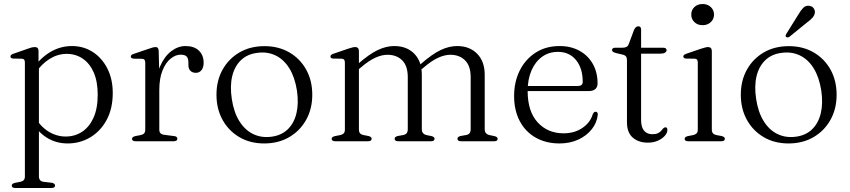

<svg xmlns="http://www.w3.org/2000/svg" viewBox="-20 -704 4236 957"><path d="M172 -449.5V-383L174 -378V176Q174 187 179.8 193.8Q185.5 200.5 196 202L238 207Q246 208.5 250.2 212Q254.5 215.5 254.5 221Q254.5 226.5 250 229.8Q245.5 233 236.5 233H56Q47 233 42.8 229.8Q38.5 226.5 38.5 221Q38.5 216 42.5 212.8Q46.5 209.5 54 207.5L82 202Q92.5 200 98.2 193.8Q104 187.5 104 176V-392.5Q104 -402 100.5 -406.5Q97 -411 88 -411.5L46.5 -412Q38.5 -413 35.2 -415.5Q32 -418 32 -422.5Q32 -427 35.5 -430.2Q39 -433.5 48 -436.5L119.5 -461.5Q131.5 -466 139.2 -467.8Q147 -469.5 153 -469.5Q163 -469.5 167.5 -464.5Q172 -459.5 172 -449.5ZM154 -337 143.5 -360.5Q180.5 -415 230.8 -444.8Q281 -474.5 338.5 -474.5Q397 -474.5 443 -444.5Q489 -414.5 515.5 -361.8Q542 -309 542 -241Q542 -162.5 511.5 -106.2Q481 -50 430 -19.5Q379 11 317 11Q258 11 210.8 -19.5Q163.5 -50 136.5 -104.5L151.5 -126Q178 -76.5 219.2 -50Q260.5 -23.5 307.5 -23.5Q352.5 -23.5 388.5 -46.8Q424.5 -70 445.8 -116.5Q467 -163 467 -231.5Q467 -298 447 -343.2Q427 -388.5 392 -412Q357 -435.5 312.5 -435.5Q268 -435.5 227.5 -410.5Q187 -385.5 154 -337Z M757 -256.5Q757 -326 778.5 -374.8Q800 -423.5 833.8 -449Q867.5 -474.5 904.5 -474.5Q947.5 -474.5 971.2 -451.8Q995 -429 995 -391.5Q995 -367.5 984.2 -354.2Q973.5 -341 956.5 -341Q939 -341 929 -351.2Q919 -361.5 919 -380V-395.5Q918.5 -414 909.8 -422.8Q901 -431.5 880.5 -431.5Q855 -431.5 830.2 -411.5Q805.5 -391.5 789.8 -352.2Q774 -313 774 -254.5ZM771 -449.5 774 -328V-57.5Q774 -46.5 780 -40Q786 -33.5 799 -32L846 -26Q855 -25.5 859.5 -22Q864 -18.5 864 -12Q864 -6.5 859.2 -3.2Q854.5 0 846 0H655.5Q647 0 642.5 -3.2Q638 -6.5 638 -12Q638 -17 642 -20.2Q646 -23.5 654 -25.5L682 -31Q692.5 -33 698.2 -39.2Q704 -45.5 704 -57V-392Q704 -401.5 700.2 -406Q696.5 -410.5 688 -411L646.5 -411.5Q638.5 -412.5 635.2 -415Q632 -417.5 632 -422Q632 -426.5 635.5 -430Q639 -433.5 648 -436L720.5 -460.5Q735 -466 742.8 -467.8Q750.5 -469.5 755 -469.5Q763 -469.5 766.8 -464.8Q770.5 -460 771 -449.5Z M1298.5 -474Q1368 -474 1421.8 -443Q1475.5 -412 1506 -357.2Q1536.5 -302.5 1536.5 -231.5Q1536.5 -161.5 1506 -106.8Q1475.5 -52 1421.5 -20.5Q1367.5 11 1296.5 11Q1227 11 1173.5 -20.2Q1120 -51.5 1089.5 -106.2Q1059 -161 1059 -232Q1059 -302.5 1089.5 -357Q1120 -411.5 1173.8 -442.8Q1227.5 -474 1298.5 -474ZM1333 -22.5Q1382.5 -29 1414 -59.2Q1445.5 -89.5 1457.5 -139Q1469.5 -188.5 1460 -253Q1449.5 -319.5 1422 -363.8Q1394.5 -408 1353.2 -427.8Q1312 -447.5 1262 -440.5Q1213 -434.5 1181.2 -404.2Q1149.5 -374 1137.5 -324.5Q1125.5 -275 1135.5 -210Q1145.5 -144 1173.2 -99.8Q1201 -55.5 1242 -35.8Q1283 -16 1333 -22.5Z M1769 -449.5V-57.5Q1769 -46 1774.8 -39.5Q1780.5 -33 1791 -31L1817 -26Q1832.5 -22 1832.5 -12.5Q1832.5 0 1814.5 0H1650.5Q1642 0 1637.5 -3.2Q1633 -6.5 1633 -12Q1633 -17 1637 -20.2Q1641 -23.5 1649 -25.5L1677 -31Q1687.5 -33.5 1693.2 -39.5Q1699 -45.5 1699 -57V-392Q1699 -402 1695.2 -406.5Q1691.5 -411 1683 -411.5L1641.5 -412Q1633.5 -412.5 1630.2 -415.2Q1627 -418 1627 -422.5Q1627 -427 1630.5 -430.2Q1634 -433.5 1643 -436.5L1716 -461.5Q1728.5 -465.5 1736.5 -467.5Q1744.5 -469.5 1750 -469.5Q1759.5 -469.5 1764.2 -464.2Q1769 -459 1769 -449.5ZM1756 -349 1740 -364.5 1764 -385Q1820.5 -434.5 1862.8 -454.5Q1905 -474.5 1945 -474.5Q2007.5 -474.5 2045 -436.2Q2082.5 -398 2082.5 -331V-60Q2082.5 -47 2089 -40Q2095.5 -33 2107 -30.5L2131.5 -25.5Q2146 -21.5 2146 -12.5Q2146 0 2128.5 0H1965Q1947 0 1947 -12.5Q1947 -22 1962 -26L1989.5 -31Q2001.5 -33 2007 -40.2Q2012.5 -47.5 2012.5 -60V-319.5Q2012.5 -375.5 1984.8 -403.2Q1957 -431 1911 -431Q1883 -431 1850.5 -416.2Q1818 -401.5 1779 -368ZM2069.5 -349 2053.5 -364.5 2077.5 -385Q2134 -434.5 2176.2 -454.5Q2218.5 -474.5 2258.5 -474.5Q2320.5 -474.5 2358.2 -436.2Q2396 -398 2396 -331V-60Q2396 -47 2402.5 -40Q2409 -33 2420.5 -30.5L2445 -25.5Q2452.5 -23.5 2456.5 -20.2Q2460.5 -17 2460.5 -12Q2460.5 -6.5 2456.5 -3.2Q2452.5 0 2443.5 0H2278.5Q2260 0 2260 -12.5Q2260 -22 2275 -26L2303 -31Q2315 -33 2320.5 -40.2Q2326 -47.5 2326 -60V-319.5Q2326 -375.5 2298 -403.2Q2270 -431 2224.5 -431Q2196.5 -431 2164 -416.2Q2131.5 -401.5 2092.5 -368Z M2958.5 -288.5Q2958.5 -269.5 2947 -259.8Q2935.5 -250 2912.5 -250H2585V-275.5H2860.5Q2884.5 -275.5 2884.5 -296Q2884.5 -364 2851 -404.8Q2817.5 -445.5 2761 -445.5Q2716 -445.5 2682 -421Q2648 -396.5 2629 -352.5Q2610 -308.5 2610 -250.5Q2610 -148.5 2660 -94Q2710 -39.5 2789 -39.5Q2844 -39.5 2883.5 -66.8Q2923 -94 2934.5 -135Q2938 -142 2941.2 -144.5Q2944.5 -147 2949 -147Q2955 -147 2957.5 -142.5Q2960 -138 2959.5 -132Q2955.5 -92.5 2929.8 -60Q2904 -27.5 2862.5 -8.2Q2821 11 2769 11Q2701 11 2649.8 -18.2Q2598.5 -47.5 2570.5 -100.8Q2542.5 -154 2542.5 -225.5Q2542.5 -296 2570.5 -352.2Q2598.5 -408.5 2649.5 -441.5Q2700.5 -474.5 2769.5 -474.5Q2825.5 -474.5 2868.2 -451Q2911 -427.5 2934.8 -385.5Q2958.5 -343.5 2958.5 -288.5Z M3082.5 -432 3052.5 -439Q3039 -442.5 3034.8 -446.2Q3030.5 -450 3030.5 -454.5Q3030.5 -460 3034.5 -463Q3038.5 -466 3046 -466H3079.5Q3094 -466 3102 -469.8Q3110 -473.5 3114 -484.5L3140 -554.5Q3144.5 -564 3149.8 -568.5Q3155 -573 3161.5 -573Q3168 -573 3171.8 -568.8Q3175.5 -564.5 3175.5 -557.5V-104.5Q3175.5 -70.5 3190.2 -52.8Q3205 -35 3231 -35Q3249 -35 3259.2 -40Q3269.5 -45 3275.2 -51.8Q3281 -58.5 3285.5 -63.8Q3290 -69 3296.5 -69.5Q3301.5 -69.5 3304 -66.2Q3306.5 -63 3306.5 -56.5Q3306.5 -42 3294 -27.5Q3281.5 -13 3259.5 -3Q3237.5 7 3209 7Q3162.5 7 3133.8 -18.2Q3105 -43.5 3105 -94.5V-404.5Q3105 -416 3100.2 -422.5Q3095.5 -429 3082.5 -432ZM3136.5 -436.5 3137 -466H3285.5Q3294 -466 3298.2 -463Q3302.5 -460 3302.5 -454Q3302.5 -446.5 3294.5 -441.5Q3286.5 -436.5 3270.5 -436.5Z M3528 -449.5V-57.5Q3528 -46 3533.8 -39.5Q3539.5 -33 3550 -31L3576.5 -26Q3584.5 -24 3588.8 -20.8Q3593 -17.5 3593 -12Q3593 -6.5 3588.5 -3.2Q3584 0 3575 0H3409.5Q3401 0 3396.8 -3.2Q3392.5 -6.5 3392.5 -12Q3392.5 -17 3396.2 -20.2Q3400 -23.5 3408 -25.5L3436 -31Q3446.5 -33.5 3452.2 -39.5Q3458 -45.5 3458 -57V-392Q3458 -402 3454.5 -406.5Q3451 -411 3442 -411.5L3400.5 -412Q3392.5 -412.5 3389.2 -415.2Q3386 -418 3386 -422.5Q3386 -427 3389.5 -430.2Q3393 -433.5 3402 -436.5L3475 -461.5Q3488 -465.5 3496 -467.5Q3504 -469.5 3509 -469.5Q3518.5 -469.5 3523.2 -464.2Q3528 -459 3528 -449.5ZM3482 -578.5Q3457 -578.5 3441.2 -593.8Q3425.5 -609 3425.5 -631.5Q3425.5 -654 3441.2 -669Q3457 -684 3482 -684Q3507 -684 3523 -668.8Q3539 -653.5 3539 -631.5Q3539 -609 3523 -593.8Q3507 -578.5 3482 -578.5Z M3912 -474Q3981.5 -474 4035.2 -443Q4089 -412 4119.5 -357.2Q4150 -302.5 4150 -231.5Q4150 -161.5 4119.5 -106.8Q4089 -52 4035 -20.5Q3981 11 3910 11Q3840.5 11 3787 -20.2Q3733.5 -51.5 3703 -106.2Q3672.5 -161 3672.5 -232Q3672.5 -302.5 3703 -357Q3733.5 -411.5 3787.2 -442.8Q3841 -474 3912 -474ZM3946.5 -22.5Q3996 -29 4027.5 -59.2Q4059 -89.5 4071 -139Q4083 -188.5 4073.5 -253Q4063 -319.5 4035.5 -363.8Q4008 -408 3966.8 -427.8Q3925.5 -447.5 3875.5 -440.5Q3826.5 -434.5 3794.8 -404.2Q3763 -374 3751 -324.5Q3739 -275 3749 -210Q3759 -144 3786.8 -99.8Q3814.5 -55.5 3855.5 -35.8Q3896.5 -16 3946.5 -22.5ZM3958 -629.5Q3971 -652 3983.5 -664.8Q3996 -677.5 4013 -675Q4028 -673.5 4035.5 -663Q4043 -652.5 4041.5 -640Q4039.5 -626.5 4029.2 -615.2Q4019 -604 4002.5 -592L3914 -520Q3910.5 -518 3906.2 -517.5Q3902 -517 3898.5 -520Q3894.5 -523 3895.8 -527.2Q3897 -531.5 3899.5 -535.5Z"/></svg>

Font: Fraunces Light
Style: Regular
Weight: 300
Version: Version 1.000;[b76b70a41]